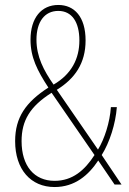

<svg xmlns="http://www.w3.org/2000/svg" viewBox="-20 -744 520 774"><path d="M215 -724C147 -724 103 -672 103 -584C103 -513 130 -460 175 -391C84 -332 41 -271 41 -175C41 -61 104 10 200 10C282 10 337 -38 376 -97L442 0H470L390 -119C422 -170 446 -245 451 -312H427C423 -251 401 -183 375 -141L209 -382C282 -427 325 -489 325 -581C325 -676 280 -724 215 -724ZM215 -700C270 -700 300 -655 300 -581C300 -507 268 -445 196 -403C156 -460 127 -516 127 -584C127 -655 159 -700 215 -700ZM188 -370 361 -119C321 -57 272 -15 200 -15C118 -15 67 -75 67 -175C67 -258 101 -315 188 -370Z"/></svg>

Font: Noto Sans Kannada Condensed Thin
Style: Regular
Weight: 100
Width: 3
Designer: Jelle Bosma - Monotype Design Team
Foundry: Monotype Imaging Inc.
Version: Version 2.005